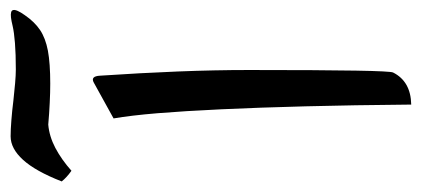

<svg xmlns="http://www.w3.org/2000/svg" viewBox="-314 -578 825 376"><g transform="rotate(-90 99.0 -390.5)"><path d="M54.6 -581.1Q60.4 -547.4 64.8 -494.7Q69.1 -442.1 72.5 -369.6Q75.9 -297.2 78.3 -204.8Q80.7 -112.4 81.7 1.8Q104.4 1.4 120.1 -7.5Q135.8 -16.4 144.5 -33.7Q147 -38.2 148.2 -106.4Q149.4 -174.6 149.4 -315.9Q149.4 -383 146.5 -455.6Q143.6 -528.3 138.3 -607.3Q137.8 -617.1 134.4 -620.2Q131 -623.3 124.7 -619.8ZM19.5 -782.7Q-4.4 -782.7 -26.6 -758.3Q-48.8 -733.9 -68.8 -682.6Q-64.9 -677.7 -59.6 -672.9Q-54.2 -668 -47.9 -663.6Q-25.9 -683.1 -3.2 -695.1Q19.5 -707 42.5 -709Q65.4 -707 85.4 -706.1Q105.5 -705.1 122.6 -705.1Q162.6 -705.1 187.3 -709.7Q211.9 -714.4 227.8 -725.1Q243.7 -735.8 256.8 -754.9Q262.7 -763.2 265.1 -768.8Q267.6 -774.4 266.8 -777.6Q266.1 -780.8 262.5 -781.7Q258.8 -782.7 252.2 -782Q245.6 -781.2 235.8 -778.8Q223.6 -775.9 202.1 -774.2Q180.7 -772.5 150.4 -772.5Q139.6 -772.5 123.5 -773.9Q107.4 -775.4 89.4 -777.3Q69.8 -779.8 51.3 -781.2Q32.7 -782.7 19.5 -782.7Z"/></g></svg>

Font: Literata
Style: Regular
Weight: 400
Designer: Latin by Veronika Burian and Jose Scaglione. Greek by Irene Vlachou. Cyrillic by Vera Evstafieva.
Foundry: TypeTogether
Version: Version 3.002